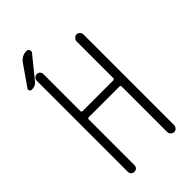

<svg xmlns="http://www.w3.org/2000/svg" viewBox="-257 -935 1015 1015"><g transform="rotate(-45 250.0 -427.5)"><path d="M381.8 -704.1Q381.8 -713.9 390.1 -722.2Q398.4 -730.5 408.7 -730.5Q418.9 -730.5 426.3 -722.2Q433.6 -713.9 433.6 -704.1V-26.4Q433.6 -16.6 426.3 -8.3Q418.9 0 408.7 0Q398.4 0 390.1 -7.8Q381.8 -15.6 381.8 -26.4V-366.2Q381.8 -375 373 -375H144.5Q135.7 -375 135.7 -366.2V-25.4Q135.7 -14.6 128.9 -7.3Q122.1 0 111.3 0Q100.6 0 93.3 -6.8Q85.9 -13.7 85.9 -25.4V-705.1Q85.9 -715.8 93.3 -723.1Q100.6 -730.5 111.3 -730.5Q122.1 -730.5 128.9 -723.1Q135.7 -715.8 135.7 -705.1V-429.7Q135.7 -420.9 144.5 -420.9H373Q381.8 -420.9 381.8 -429.7ZM34.2 -690.4Q26.4 -690.4 22 -697.8Q17.6 -705.1 22.5 -711.9L101.6 -825.2Q123 -855.5 159.2 -855.5Q169.9 -855.5 174.3 -845.2Q178.7 -835 171.9 -827.1L77.1 -710Q62.5 -690.4 34.2 -690.4Z"/></g></svg>

Font: Rounded-X Mgen+ 2m light
Style: Regular
Weight: 200
Designer: [Source Han Sans]
Ryoko NISHIZUKA  (kana & ideographs); Paul D. Hunt (Latin, Greek & Cyrillic); Wenlong ZHANG  (bopomofo
Version: Version 1.059.20150602